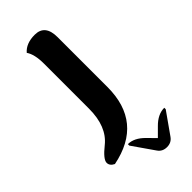

<svg xmlns="http://www.w3.org/2000/svg" viewBox="-258 -443 820 820"><g transform="rotate(-45 152.0 -33.5)"><path d="M322.3 208.5V217.3L253.4 314.9Q238.8 335.9 211.9 335.9Q184.6 335.9 170.4 314.9L102.5 217.3V208.5Q140.1 208.5 175.8 244.6L211.4 280.8L247.6 244.6Q283.2 208.5 322.3 208.5ZM3.4 229.5Q-18.1 219.2 -18.1 200.7Q-18.1 179.7 30.3 141.1Q92.3 91.3 92.3 -16.1V-287.6Q92.3 -344.7 72.8 -372.6Q99.1 -403.3 151.4 -403.3Q213.4 -403.3 213.4 -327.1V-25.9Q213.4 187.5 3.4 229.5Z"/></g></svg>

Font: ALMAS
Style: Bold
Weight: 700
Designer: ALMAS Font/ by Husham Jawad Kadhim, derived from the Bainsely font by/ Paul James MIller
Foundry: High-Logic / Made with FontCreator
Version: Version 1.411;September 19, 2021;FontCreator 14.0.0.2814 32-